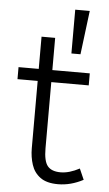

<svg xmlns="http://www.w3.org/2000/svg" viewBox="-55 -796 478 843"><g transform="rotate(5 184.5 -375.0)"><path d="M344 -19Q289 10 233 10Q183 10 155 -10.5Q127 -31 116 -65Q105 -99 105 -137V-434H16V-487H105V-629H165V-487H330V-434H165V-142Q165 -86 182.5 -64.5Q200 -43 240 -43Q278 -43 323 -67ZM282 -567H242V-760H306Z"/></g></svg>

Font: Inria Sans Light
Style: Regular
Weight: 300
Designer: Black Foundry Team
Foundry: Black Foundry
Version: Version 1.2; ttfautohint (v1.8.3)